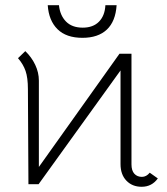

<svg xmlns="http://www.w3.org/2000/svg" viewBox="-20 -706 641 736"><path d="M438 -500H484V-76Q484 -52 495 -40Q506 -28 524 -28Q541 -28 554 -44L585 -22Q562 10 523 10Q487 10 464.5 -13.5Q442 -37 442 -77V-436L128 0H89L87 -364Q87 -408 78 -434Q69 -460 49 -483L77 -510Q101 -487 115 -457.5Q129 -428 129 -397V-66ZM163 -686H206Q210 -647 233 -623.5Q256 -600 297 -600Q337 -600 359.5 -623Q382 -646 384 -686H427Q423 -624 389.5 -592.5Q356 -561 296 -561Q234 -561 200.5 -594Q167 -627 163 -686Z"/></svg>

Font: Bellota Light
Style: Regular
Weight: 300
Designer: Kemie Guaida
Foundry: Kemie Guaida
Version: Version 4.001